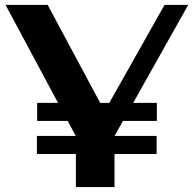

<svg xmlns="http://www.w3.org/2000/svg" viewBox="-20 -757 784 777"><path d="M287.1 0V-133.8H129.4V-207H286.6L253.9 -267.6H130.4V-340.8H214.8L2.4 -737.3H172.9L385.3 -340.8H422.4L646 -737.3H741.7L519 -340.8H614.7V-267.6H477.5L443.8 -207H613.8V-133.8H443.4V0Z"/></svg>

Font: Klaudia
Style: Bold
Weight: 700
Designer: Wojciech Kalinowski "wmk69" (wmk69@o2.pl)
Foundry: Wojciech Kalinowski "wmk69" (wmk69@o2.pl)
Version: Version 3.1.0; 2021-05-10